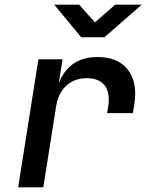

<svg xmlns="http://www.w3.org/2000/svg" viewBox="-20 -805 640 825"><path d="M58 0 145 -550H249L232 -446Q276 -560 399 -560Q487 -560 529.5 -505.5Q572 -451 557 -356L551 -319H440L445 -347Q454 -406 430 -437.5Q406 -469 353 -469Q300 -469 265 -437Q230 -405 221 -347L166 0ZM329 -645 213 -785H320L388 -709L475 -785H589L429 -645Z"/></svg>

Font: NKDuy Mono SemiBold
Style: Italic
Weight: 600
Italic angle: -9°
Monospace: yes
Designer: NKDuy
Foundry: NKDuy
Version: Version 2.251; ttfautohint (v1.8.4.7-5d5b)